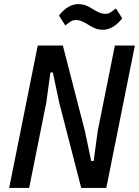

<svg xmlns="http://www.w3.org/2000/svg" viewBox="-20 -921 681 941"><path d="M270 -419 239 -566H227L207 -419L123 0H25L165 -698H288L396 -279L427 -132H439L459 -279L543 -698H641L501 0H378ZM483 -775Q467 -775 451.5 -780Q436 -785 414 -799Q377 -823 354 -823Q340 -823 329.5 -817.5Q319 -812 300 -796L269 -845Q313 -901 365 -901Q381 -901 396.5 -896Q412 -891 434 -877Q471 -853 494 -853Q508 -853 518.5 -858.5Q529 -864 548 -880L579 -831Q535 -775 483 -775Z"/></svg>

Font: IBM Plex Sans Condensed Medium
Style: Italic
Weight: 500
Width: 3
Italic angle: -11°
Designer: Mike Abbink, Paul van der Laan, Pieter van Rosmalen
Foundry: Bold Monday
Version: Version 1.3